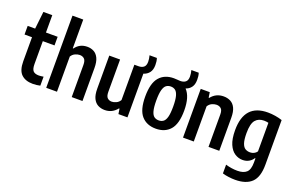

<svg xmlns="http://www.w3.org/2000/svg" viewBox="-116 -1299 3135 2020"><g transform="rotate(20 1452.0 -289.0)"><path d="M258 9.5Q175.5 9.5 129.5 -34.2Q83.5 -78 83.5 -179.5V-449H0V-545.5H83.5L105 -740H204.5V-545.5H335.5V-449H204.5V-194Q204.5 -137.5 224 -116.2Q243.5 -95 288 -95Q299.5 -95 312.2 -96.5Q325 -98 340 -100.5V0Q322.5 4 300.8 6.8Q279 9.5 258 9.5Z M406 0V-808H526.5V-486.5H533Q556.5 -519.5 589.8 -536.8Q623 -554 667.5 -554Q707 -554 740 -536.5Q773 -519 792.5 -478.2Q812 -437.5 812 -368V0H691.5V-359Q691.5 -408.5 671.8 -427Q652 -445.5 620.5 -445.5Q598 -445.5 571 -433.8Q544 -422 526.5 -394V0Z M1063 9.5Q1021 9.5 987.2 -8Q953.5 -25.5 933.5 -65.8Q913.5 -106 913.5 -175.5V-545.5H1034.5V-184Q1034.5 -135.5 1053.8 -117Q1073 -98.5 1103 -98.5Q1124.5 -98.5 1151.2 -110.5Q1178 -122.5 1194.5 -150V-545.5H1240Q1276.5 -545.5 1298.5 -563.2Q1320.5 -581 1320.5 -624Q1320.5 -656 1310.5 -693.5H1392.5Q1398.5 -675.5 1401 -657.2Q1403.5 -639 1403.5 -617Q1403.5 -563 1379.2 -532Q1355 -501 1315.5 -489.5V0H1214.5L1205.5 -58H1199.5Q1145.5 9.5 1063 9.5Z M1634.5 10Q1532 10 1474 -56.2Q1416 -122.5 1416 -270.5Q1416 -420.5 1473.8 -487.2Q1531.5 -554 1634.5 -554Q1655.5 -554 1675 -552Q1694.5 -550 1706.5 -550Q1743 -550 1765 -567.8Q1787 -585.5 1787 -628.5Q1787 -660.5 1777 -698H1859.5Q1865.5 -680 1867.8 -661.8Q1870 -643.5 1870 -621.5Q1870 -569 1847 -538Q1824 -507 1786 -495Q1852.5 -426 1852.5 -271.5Q1852.5 -122.5 1794.8 -56.2Q1737 10 1634.5 10ZM1634.5 -82.5Q1664 -82.5 1685.2 -97.8Q1706.5 -113 1717.8 -153.5Q1729 -194 1729 -269.5Q1729 -347 1717.5 -388.5Q1706 -430 1684.8 -445.8Q1663.5 -461.5 1634.5 -461.5Q1605 -461.5 1583.8 -446Q1562.5 -430.5 1551 -389.5Q1539.5 -348.5 1539.5 -272.5Q1539.5 -195.5 1550.8 -154.5Q1562 -113.5 1583.2 -98Q1604.5 -82.5 1634.5 -82.5Z M1937.5 0V-545.5H2038.5L2047.5 -486.5H2053.5Q2106.5 -554 2193 -554Q2235.5 -554 2269.8 -536.5Q2304 -519 2323.8 -478.5Q2343.5 -438 2343.5 -369.5V0H2223V-361Q2223 -409.5 2203.2 -427.5Q2183.5 -445.5 2152 -445.5Q2128.5 -445.5 2102 -433.8Q2075.5 -422 2058 -394V0Z M2603 230Q2570 230 2531.8 225.2Q2493.5 220.5 2461 210.5V112.5Q2528 132.5 2593 132.5Q2660.5 132.5 2694.5 101.5Q2728.5 70.5 2728.5 -7.5V-55.5H2722.5Q2705.5 -28 2675.5 -10.5Q2645.5 7 2605 7Q2559 7 2518 -19.2Q2477 -45.5 2451.2 -104.5Q2425.5 -163.5 2425.5 -262.5Q2425.5 -554 2688.5 -554Q2728.5 -554 2772 -547Q2815.5 -540 2849.5 -528V-27.5Q2849.5 110.5 2787.2 170.2Q2725 230 2603 230ZM2653 -95Q2674.5 -95 2695.2 -104.8Q2716 -114.5 2728.5 -133.5V-453.5Q2718.5 -456 2704.8 -457.8Q2691 -459.5 2678.5 -459.5Q2617 -459.5 2583 -419Q2549 -378.5 2549 -273.5Q2549 -200.5 2562 -162Q2575 -123.5 2598.2 -109.2Q2621.5 -95 2653 -95Z"/></g></svg>

Font: Encode Sans Cnd SmBold
Style: Regular
Weight: 600
Width: 3
Designer: Multiple Designers
Foundry: Impallari Type
Version: Version 3.002; ttfautohint (v1.8.3) -l 8 -r 50 -G 200 -x 14 